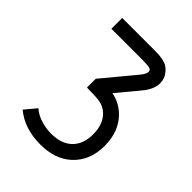

<svg xmlns="http://www.w3.org/2000/svg" viewBox="-195 -768 875 875"><g transform="rotate(45 243.0 -330.0)"><path d="M75.2 -666H276.9Q298.8 -666 310.1 -665.3Q321.3 -664.6 337.6 -661.6Q354 -658.7 366 -651.4Q377.9 -644 388.2 -631.8Q408.2 -608.4 408.2 -577.1Q408.2 -558.1 399.7 -539.1Q391.1 -520 382.8 -509Q374.5 -498 352.1 -471.2L286.1 -392.1Q334.5 -382.8 370.1 -350.1Q431.2 -293.9 431.2 -196.8Q431.2 -102.1 370.1 -45.9Q314 5.9 219.2 5.9Q116.2 5.9 49.8 -49.8L96.2 -105Q117.2 -85.9 150.1 -75Q183.1 -64 219.2 -64Q282.7 -64 317.9 -96.2Q356.9 -131.8 356.9 -196.8Q356.9 -264.6 317.9 -299.8Q296.9 -318.8 269.8 -323.5Q242.7 -328.1 186 -328.1V-384.8L295.9 -517.1Q313 -537.6 318.6 -544.7Q324.2 -551.8 329.1 -560.8Q334 -569.8 334 -577.1Q334 -585.9 327.1 -590.8Q318.8 -596.2 267.1 -596.2H75.2Z"/></g></svg>

Font: Gidolinya
Style: Regular
Weight: 400
Version: Version 1.0.3